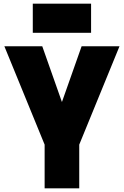

<svg xmlns="http://www.w3.org/2000/svg" viewBox="-20 -1034 680 1054"><path d="M480 -854H160V-1014H480ZM415 0H225V-240L4 -780H212L320 -474L428 -780H636L415 -240Z"/></svg>

Font: Tanohe Sans ExtraBold
Style: Regular
Weight: 800
Designer: Village Type and Design LLC & Cristiano Sobral
Foundry: Cooper Hewitt Smithsonian Design Museum
Version: Version 1.00;September 29, 2021;FontCreator 13.0.0.2655 64-b